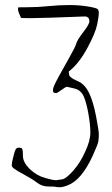

<svg xmlns="http://www.w3.org/2000/svg" viewBox="-20 -700 450 773"><path d="M52.7 -669.9Q53.7 -670.9 92.8 -670.9Q131.8 -670.9 175.3 -675.3Q218.8 -679.7 259.3 -679.7Q299.8 -679.7 334.5 -673.8Q369.1 -668 373.5 -663.1Q377.9 -658.2 377.9 -646.5Q377.9 -634.8 371.1 -601.1Q364.3 -567.4 332 -507.3Q299.8 -447.3 261.7 -416L256.8 -412.1L258.8 -396.5Q260.7 -392.6 265.6 -388.7Q270.5 -384.8 274.4 -382.3Q278.3 -379.9 286.1 -376.5Q293.9 -373 297.9 -371.1Q323.2 -358.4 339.4 -324.2Q355.5 -290 366.7 -231.9Q377.9 -173.8 377.9 -159.2Q377.9 -144.5 376 -131.3Q374 -118.2 352.5 -71.3Q307.6 25.4 252.9 45.9Q233.4 53.7 221.7 53.7Q210 53.7 203.6 52.2Q197.3 50.8 173.3 50.8Q149.4 50.8 128.9 35.2Q108.4 19.5 68.4 -2Q27.3 -23.4 27.3 -33.2V-34.2Q27.3 -44.9 33.2 -67.4Q39.1 -91.8 43 -98.6Q46.9 -105.5 56.2 -105.5Q65.4 -105.5 68.4 -102.5Q72.3 -97.7 72.3 -72.3Q72.3 -46.9 99.6 -19.5Q128.9 7.8 162.1 16.6Q192.4 25.4 205.1 25.4Q206.1 25.4 207 25.4L233.4 21.5Q249 16.6 276.4 -14.6Q303.7 -45.9 323.2 -89.8Q343.8 -133.8 343.8 -166Q343.8 -198.2 335.9 -242.2Q328.1 -286.1 317.4 -311Q306.6 -335.9 283.2 -342.8L250 -350.6Q244.1 -350.6 227.5 -337.9Q210.9 -325.2 205.1 -325.2Q197.3 -326.2 195.3 -328.1Q193.4 -330.1 193.4 -336.9Q193.4 -336.9 193.4 -339.8Q193.4 -349.6 215.8 -390.6Q238.3 -431.6 260.7 -471.2Q283.2 -510.7 287.1 -524.9Q291 -539.1 315.4 -570.8Q339.8 -602.5 339.8 -613.8Q339.8 -625 334.5 -629.4Q329.1 -633.8 323.2 -633.8Q148.4 -627 107.4 -627Q107.4 -627 102.5 -627Q69.3 -627 64.5 -627.9Q52.7 -653.3 52.7 -661.1Z"/></svg>

Font: Drukaatie burti
Style: Thin
Weight: 100
Version: Version 0.14